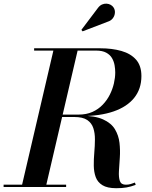

<svg xmlns="http://www.w3.org/2000/svg" viewBox="-58 -1011 824 1038"><path d="M58.5 0 233.5 -750H364.5L189.5 0ZM-38.5 0V-12.5H299.5V0ZM570.5 6.5Q522 6.5 495.8 -9.8Q469.5 -26 459.5 -53.5Q449.5 -81 449 -115.2Q448.5 -149.5 451.8 -186Q455 -222.5 455.2 -256.8Q455.5 -291 446.5 -318.5Q437.5 -346 413.5 -362.2Q389.5 -378.5 343.5 -378.5H249.5V-385.5H378.5Q455 -385.5 499.2 -365.5Q543.5 -345.5 563.5 -312Q583.5 -278.5 588 -238.8Q592.5 -199 589.8 -159.2Q587 -119.5 585 -86Q583 -52.5 590 -32.5Q597 -12.5 622 -12.5Q636.5 -12.5 648.2 -16Q660 -19.5 671.5 -24L675.5 -11.5Q648.5 -1.5 625.2 2.5Q602 6.5 570.5 6.5ZM249.5 -383.5V-391.5H367.5Q409.5 -391.5 441.8 -406Q474 -420.5 497.2 -444.8Q520.5 -469 535.5 -498.8Q550.5 -528.5 557.8 -560Q565 -591.5 565 -619Q565 -637.5 561.5 -658Q558 -678.5 547.5 -696.8Q537 -715 516.2 -726.2Q495.5 -737.5 461.5 -737.5H126.5V-750H482.5Q548 -750 598.5 -735.5Q649 -721 677.8 -688.2Q706.5 -655.5 706.5 -600Q706.5 -530.5 667.5 -482Q628.5 -433.5 555.8 -408.5Q483 -383.5 382.5 -383.5ZM388.5 -841.5 382 -849.5 471 -967.5Q481 -981 493.2 -986.5Q505.5 -992 518 -991.2Q530.5 -990.5 540.5 -984.8Q550.5 -979 556 -970.5Q564.5 -957.5 563.2 -941.5Q562 -925.5 552 -912.2Q542 -899 524 -893.5Z"/></svg>

Font: Bodoni Moda 18pt SemiBold
Style: Italic
Weight: 600
Italic angle: -13°
Designer: Owen Earl
Foundry: indestructible type
Version: Version 2.005